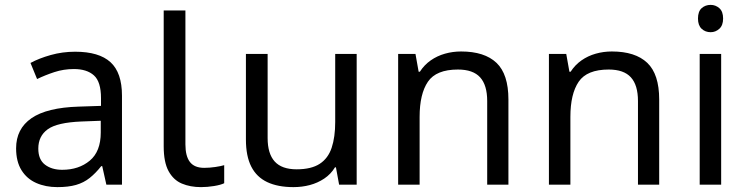

<svg xmlns="http://www.w3.org/2000/svg" viewBox="-20 -757 3061 787"><path d="M288 -545Q386 -545 433 -502Q480 -459 480 -365V0H416L399 -76H395Q372 -47 347.5 -27.5Q323 -8 291.5 1Q260 10 215 10Q167 10 128.5 -7Q90 -24 68 -59.5Q46 -95 46 -149Q46 -229 109 -272.5Q172 -316 303 -320L394 -323V-355Q394 -422 365 -448Q336 -474 283 -474Q241 -474 203 -461.5Q165 -449 132 -433L105 -499Q140 -518 188 -531.5Q236 -545 288 -545ZM314 -259Q214 -255 175.5 -227Q137 -199 137 -148Q137 -103 164.5 -82Q192 -61 235 -61Q303 -61 348 -98.5Q393 -136 393 -214V-262Z M804 10Q760 10 725.5 -4.5Q691 -19 671 -55.5Q651 -92 651 -157V-714H740V-165Q740 -117 758.5 -93Q777 -69 817 -69Q839 -69 862.5 -72.5Q886 -76 899 -80V-6Q885 1 857.5 5.5Q830 10 804 10Z M1442 -536V0H1370L1357 -71H1353Q1336 -43 1309 -25Q1282 -7 1250 1.5Q1218 10 1183 10Q1119 10 1075.5 -10.5Q1032 -31 1010 -74Q988 -117 988 -185V-536H1077V-191Q1077 -127 1106 -95Q1135 -63 1196 -63Q1256 -63 1290.5 -85.5Q1325 -108 1339.5 -151.5Q1354 -195 1354 -257V-536Z M1870 -546Q1966 -546 2015 -499.5Q2064 -453 2064 -349V0H1977V-343Q1977 -408 1948 -440Q1919 -472 1857 -472Q1768 -472 1734 -422Q1700 -372 1700 -278V0H1612V-536H1683L1696 -463H1701Q1719 -491 1745.5 -509.5Q1772 -528 1804 -537Q1836 -546 1870 -546Z M2488 -546Q2584 -546 2633 -499.5Q2682 -453 2682 -349V0H2595V-343Q2595 -408 2566 -440Q2537 -472 2475 -472Q2386 -472 2352 -422Q2318 -372 2318 -278V0H2230V-536H2301L2314 -463H2319Q2337 -491 2363.5 -509.5Q2390 -528 2422 -537Q2454 -546 2488 -546Z M2936 -536V0H2848V-536ZM2893 -737Q2913 -737 2928.5 -723.5Q2944 -710 2944 -681Q2944 -653 2928.5 -639Q2913 -625 2893 -625Q2871 -625 2856 -639Q2841 -653 2841 -681Q2841 -710 2856 -723.5Q2871 -737 2893 -737Z"/></svg>

Font: ukannada15
Style: Book
Weight: 400
Designer: Jelle Bosma - Monotype Design Team
Foundry: Monotype Imaging Inc.
Version: Version 2.003